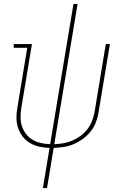

<svg xmlns="http://www.w3.org/2000/svg" viewBox="-20 -755 640 980"><path d="M199 205 233 0Q206 -1 180.5 -6.5Q155 -12 133 -25Q111 -38 95.5 -58.5Q80 -79 72 -103Q64 -127 64 -154Q64 -181 69 -208L119 -511H50V-530H143L89 -205Q85 -181 85 -157Q85 -133 92 -111Q99 -89 113 -71Q127 -53 146.5 -41.5Q166 -30 189 -25Q212 -20 236 -19L355 -735H376L257 -19Q281 -20 304 -24Q327 -28 349.5 -37.5Q372 -47 392 -62Q412 -77 427 -97Q442 -117 450.5 -139.5Q459 -162 463 -185L520 -530H541L483 -182Q479 -156 469.5 -131Q460 -106 443 -84.5Q426 -63 403.5 -46.5Q381 -30 356.5 -19.5Q332 -9 306 -5Q280 -1 254 0L220 205Z"/></svg>

Font: Iosevka Curly Slab ThEx
Style: Italic
Weight: 100
Width: 7
Italic angle: -9°
Monospace: yes
Designer: Belleve Invis
Foundry: Belleve Invis
Version: Version 11.1.0; ttfautohint (v1.8.3)